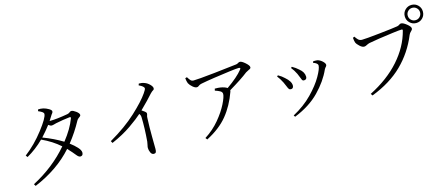

<svg xmlns="http://www.w3.org/2000/svg" viewBox="-55 -1467 4989 2158"><g transform="rotate(-15 2440.0 -388.0)"><path d="M735 -585Q741 -601 724 -601Q643 -592 561 -575Q545 -571 531 -567Q517 -563 506 -563Q491 -563 469 -580Q422 -518 368 -460Q495 -412 596 -350Q693 -472 735 -585ZM496 -618H506Q578 -618 710 -641Q730 -646 739 -655Q748 -664 761 -664Q780 -664 813 -639.5Q846 -615 846 -595Q846 -586 837 -579Q828 -572 817.5 -564Q807 -556 800 -544Q733 -420 648 -314Q695 -279 727.5 -243.5Q760 -208 760 -179Q759 -143 727 -143Q708 -143 684 -174Q660 -205 605 -264Q432 -69 156 46L142 23Q391 -108 560 -306Q470 -386 349 -441Q258 -351 152 -291L136 -312Q257 -404 358.5 -535.5Q460 -667 460 -710Q460 -724 443 -735.5Q426 -747 399 -758L404 -777Q431 -780 464 -773Q496 -765 525 -747.5Q554 -730 554 -716Q554 -703 545 -693Q536 -683 525 -664Q511 -641 496 -618Z M1566 -746 1573 -765Q1607 -766 1638 -754Q1669 -743 1695 -717Q1721 -691 1721 -671Q1721 -657 1709 -651Q1697 -645 1676 -624Q1622 -562 1524 -466Q1546 -452 1560.5 -440Q1575 -428 1575 -417Q1575 -407 1570.5 -395.5Q1566 -384 1566 -365Q1561 -253 1562.5 -152.5Q1564 -52 1564 -7Q1564 21 1557 31.5Q1550 42 1534 42Q1509 42 1496.5 14Q1484 -14 1484 -39Q1484 -53 1488.5 -69.5Q1493 -86 1496 -110Q1509 -267 1505 -390Q1505 -415 1490 -434Q1442 -390 1344.5 -322Q1247 -254 1115 -197L1102 -221Q1292 -331 1418.5 -448.5Q1545 -566 1598 -644Q1625 -683 1625 -695Q1625 -719 1566 -746Z M2093 -688 2114 -694Q2128 -671 2141.5 -655Q2155 -639 2177 -639Q2225 -639 2424 -660Q2623 -681 2687 -690Q2702 -693 2711.5 -700Q2721 -707 2734 -707Q2754 -707 2793 -673Q2832 -639 2832 -618Q2832 -607 2821 -600.5Q2810 -594 2796 -588Q2782 -582 2770 -574Q2695 -515 2547 -427Q2547 -420 2544 -411Q2490 -259 2400 -149Q2310 -39 2154 41L2138 20Q2237 -43 2309 -129.5Q2381 -216 2420 -294.5Q2459 -373 2459 -407Q2459 -430 2435.5 -443Q2412 -456 2378 -467L2383 -489Q2427 -489 2447 -485Q2497 -477 2525 -458Q2655 -549 2712 -621Q2732 -644 2700 -644Q2676 -644 2590.5 -633Q2505 -622 2410.5 -608Q2316 -594 2256 -582Q2237 -578 2227.5 -572Q2218 -566 2211 -561Q2204 -556 2192 -556Q2173 -556 2146 -579Q2119 -602 2106 -627Q2096 -653 2093 -688Z M3323 -409Q3302 -453 3271 -491L3283 -502Q3325 -479 3357 -449Q3410 -407 3410 -353Q3410 -320 3377 -319Q3362 -319 3355 -331.5Q3348 -344 3341.5 -364Q3335 -384 3323 -409ZM3634 -377Q3579 -253 3466.5 -137.5Q3354 -22 3174 50L3162 32Q3295 -40 3387.5 -135Q3480 -230 3529 -316Q3578 -402 3578 -440Q3578 -464 3525 -484L3530 -499Q3551 -502 3577 -499Q3607 -493 3634.5 -468Q3662 -443 3662 -424Q3662 -412 3652.5 -403Q3643 -394 3634 -377ZM3148 -354Q3124 -403 3095 -439L3107 -450Q3150 -426 3177 -399Q3240 -345 3240 -297Q3240 -281 3232.5 -271Q3225 -261 3209 -261Q3193 -261 3185 -273Q3177 -285 3169 -306Q3161 -327 3148 -354Z M4762 -615Q4718 -615 4687 -645.5Q4656 -676 4656 -721Q4656 -765 4687 -795.5Q4718 -826 4762 -826Q4806 -826 4836.5 -795.5Q4867 -765 4867 -721Q4867 -676 4836.5 -645.5Q4806 -615 4762 -615ZM4762 -792Q4732 -792 4711 -771Q4690 -750 4690 -721Q4690 -690 4711 -669Q4732 -648 4762 -648Q4792 -648 4813 -669Q4834 -690 4834 -721Q4834 -750 4813 -771Q4792 -792 4762 -792ZM4050 -647Q4062 -627 4079.5 -609Q4097 -591 4124 -591Q4166 -591 4329.5 -608.5Q4493 -626 4546 -635Q4565 -640 4573.5 -647.5Q4582 -655 4595 -655Q4618 -655 4658 -623Q4698 -591 4698 -570Q4698 -559 4690 -550.5Q4682 -542 4672 -531.5Q4662 -521 4655 -505Q4578 -317 4437 -178.5Q4296 -40 4076 44L4061 22Q4277 -88 4412 -240.5Q4547 -393 4593 -570Q4596 -581 4592.5 -584Q4589 -587 4581 -587Q4559 -587 4476.5 -576.5Q4394 -566 4311.5 -553.5Q4229 -541 4196 -534Q4176 -529 4159.5 -519.5Q4143 -510 4128 -510Q4106 -510 4078 -535.5Q4050 -561 4041 -582Q4034 -601 4031 -639Z"/></g></svg>

Font: Han-Nom Khai
Style: Regular
Weight: 400
Version: Version 1.200;June 22, 2023;FontCreator 14.0.0.2814 64-bit